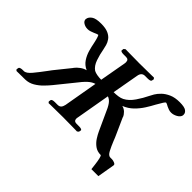

<svg xmlns="http://www.w3.org/2000/svg" viewBox="-151 -941 1344 1344"><g transform="rotate(45 521.0 -268.5)"><path d="M3 1 -5 -8 -2 -23Q-1 -29 8.5 -32Q18 -35 30 -35H40Q63 -35 92.5 -70.5Q122 -106 156 -152Q160 -157 166 -165.5Q172 -174 176 -179L271 -297H270Q284 -315 304.5 -330Q325 -345 347 -350Q312 -366 292.5 -395.5Q273 -425 263.5 -459Q254 -493 249 -520Q242 -553 236.5 -568Q231 -583 229 -583Q226 -583 216.5 -579.5Q207 -576 197 -571Q187 -567 174 -562.5Q161 -558 147 -558Q125 -558 107 -569Q89 -580 89 -598Q89 -601 90 -603Q93 -622 114.5 -637.5Q136 -653 188 -653Q233 -653 259.5 -641Q286 -629 299.5 -610Q313 -591 318.5 -571Q324 -551 327 -535Q334 -494 348.5 -451.5Q363 -409 392 -389Q405 -382 425 -378.5Q445 -375 466 -375L501 -571Q502 -576 502 -579.5Q502 -583 502 -585Q502 -611 476 -611H450Q438 -611 429.5 -614Q421 -617 422 -623L424 -638L436 -647Q436 -647 451.5 -646.5Q467 -646 490 -646Q513 -646 536 -645.5Q559 -645 574 -645Q587 -645 610.5 -645.5Q634 -646 658 -646Q682 -646 699 -646.5Q716 -647 716 -647L724 -638L721 -623Q720 -611 689 -611H664Q630 -611 624 -571L589 -375Q610 -375 632 -378Q654 -381 670 -389Q707 -408 736 -450.5Q765 -493 784 -533Q789 -544 800.5 -563.5Q812 -583 833 -603.5Q854 -624 886.5 -638.5Q919 -653 966 -653Q1013 -653 1030 -640.5Q1047 -628 1047 -611V-603Q1043 -584 1020 -571Q997 -558 974 -558Q961 -558 948.5 -562.5Q936 -567 928 -571Q920 -576 912 -579.5Q904 -583 900 -583Q893 -583 858 -520Q844 -493 822.5 -459Q801 -425 771 -395.5Q741 -366 700 -350Q721 -345 736.5 -330Q752 -315 759 -297H758Q771 -268 784.5 -238Q798 -208 811 -179Q816 -169 820.5 -157.5Q825 -146 829 -136Q846 -94 861.5 -64.5Q877 -35 896 -35H913Q924 -35 938.5 -29Q953 -23 951 -12L929 116H860Q858 98 854.5 70.5Q851 43 846 21.5Q841 0 835 0Q801 0 776.5 -18Q752 -36 736 -61Q720 -86 710 -108Q697 -137 682.5 -168Q668 -199 655 -228Q636 -274 619.5 -296.5Q603 -319 581 -326L537 -74Q536 -70 535.5 -66.5Q535 -63 535 -60Q535 -35 562 -35H588Q600 -35 608.5 -32Q617 -29 616 -23L613 -8L602 1Q602 1 586 0.5Q570 0 547 0Q524 0 501 -0.5Q478 -1 463 -1Q450 -1 426.5 -0.5Q403 0 379 0Q355 0 338 0.5Q321 1 321 1L314 -8L316 -23Q319 -35 348 -35H374Q392 -35 401 -45Q410 -55 414 -74L458 -326Q433 -319 408.5 -296.5Q384 -274 349 -228L252 -108Q235 -87 210.5 -62Q186 -37 155.5 -19Q125 -1 89 0Z"/></g></svg>

Font: Libertinus Serif SemiBold
Style: Italic
Weight: 600
Italic angle: -11.5°
Designer: Philipp H. Poll, Khaled Hosny
Foundry: Caleb Maclennan
Version: Version 7.051;RELEASE